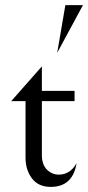

<svg xmlns="http://www.w3.org/2000/svg" viewBox="-20 -720 345 752"><path d="M204 -513 236 -700H305ZM179 12Q130 12 105 -21.5Q80 -55 80 -102V-324H24L144 -460V-364H272V-324H144V-113Q144 -75 164 -55.5Q184 -36 210 -36Q255 -36 280 -81Q265 12 179 12Z"/></svg>

Font: Bellefair
Style: Regular
Weight: 400
Designer: Nick Shinn, Liron Lavi Turkenic
Foundry: Shinntype
Version: Version 1.003;PS 001.003;hotconv 1.0.88;makeotf.lib2.5.64775